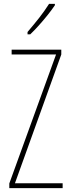

<svg xmlns="http://www.w3.org/2000/svg" viewBox="-20 -970 363 990"><path d="M303 0H28V-24L269 -689H40V-714H296V-689L57 -25H303ZM263 -943Q247 -919 224.5 -891Q202 -863 179 -837.5Q156 -812 136 -793H122V-805Q156 -845 182 -878Q208 -911 233 -950H263Z"/></svg>

Font: Noto Sans Telugu ExtraCondensed Thin
Style: Regular
Weight: 100
Width: 2
Designer: Jelle Bosma - Monotype Design Team
Foundry: Monotype Imaging Inc.
Version: Version 2.005; ttfautohint (v1.8.4.7-5d5b)